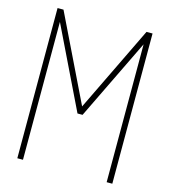

<svg xmlns="http://www.w3.org/2000/svg" viewBox="-115 -869 849 961"><g transform="rotate(15 310.0 -389.0)"><path d="M94.7 -778.3 310.1 -334.5 524.9 -778.3H556.2V0H526.9V-714.4L323.2 -294.4H296.9L93.3 -714.4V0H64V-778.3Z"/></g></svg>

Font: Cherry
Style: Light
Weight: 300
Designer: Amin Abedi
Version: Version 1.00 ; ttfautohint (v1.6)